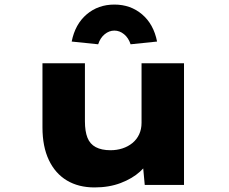

<svg xmlns="http://www.w3.org/2000/svg" viewBox="-20 -810 1001 841"><path d="M394 11Q324 11 273 -19.5Q222 -50 194 -109Q166 -168 166 -252V-533H352V-279Q352 -235 363 -207Q374 -179 399.5 -165.5Q425 -152 464 -152Q492 -152 516.5 -160Q541 -168 560 -183.5Q579 -199 589.5 -221.5Q600 -244 600 -272V-533H786V0H614L604 -108L639 -120Q627 -89 593.5 -58.5Q560 -28 509 -8.5Q458 11 394 11ZM410 -616 294 -628Q309 -704 359.5 -747Q410 -790 481 -790Q552 -790 602.5 -747Q653 -704 668 -628L552 -616Q543 -644 523.5 -660Q504 -676 481 -676Q458 -676 438.5 -660Q419 -644 410 -616Z"/></svg>

Font: Lexend Tera ExtraBold
Style: Regular
Weight: 800
Designer: Bonnie Shaver-Troup, Thomas Jockin
Foundry: Lexend
Version: Version 1.007